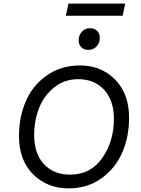

<svg xmlns="http://www.w3.org/2000/svg" viewBox="-20 -1032 782 1062"><path d="M673 -1012 658 -945H344L359 -1012ZM469 -756Q445 -756 430 -770.5Q415 -785 415 -808Q415 -838 433 -857Q451 -876 478 -876Q502 -876 517 -861.5Q532 -847 532 -824Q532 -794 514 -775Q496 -756 469 -756ZM359 10Q242 10 163.5 -67.5Q85 -145 85 -280Q85 -384 122.5 -471.5Q160 -559 238.5 -614.5Q317 -670 423 -670Q539 -670 616.5 -592Q694 -514 694 -380Q694 -276 656.5 -189Q619 -102 541.5 -46Q464 10 359 10ZM368 -66Q481 -66 545.5 -158Q610 -250 610 -375Q610 -477 556 -535.5Q502 -594 413 -594Q336 -594 279.5 -548.5Q223 -503 196 -434Q169 -365 169 -285Q169 -182 223 -124Q277 -66 368 -66Z"/></svg>

Font: Elaine Sans
Style: Italic
Weight: 400
Italic angle: -13°
Designer: Wei Huang
Foundry: Wei Huang
Version: Version 2.001;December 24, 2019;FontCreator 12.0.0.2547 64-b